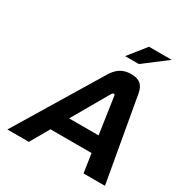

<svg xmlns="http://www.w3.org/2000/svg" viewBox="-198 -1033 1135 1186"><g transform="rotate(30 369.5 -440.0)"><path d="M383 -599 21 0H174L251 -134H544L564 0H717L611 -599C601 -651 576 -679 513 -679C452 -679 414 -651 383 -599ZM317 -250 466 -509C471 -517 476 -520 480 -520C484 -520 488 -518 489 -509L527 -250ZM424 -756H522L685 -880H523Z"/></g></svg>

Font: LT Wave Text Bold Italic
Style: Regular
Weight: 700
Designer: Daniel Lyons
Version: Version 2.5 (Glyphs App)